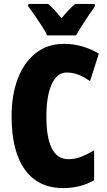

<svg xmlns="http://www.w3.org/2000/svg" viewBox="-20 -947 547 977"><path d="M320 -578Q270 -578 243 -518Q216 -458 216 -354Q216 -137 328 -137Q363 -137 395 -150Q427 -163 459 -182V-30Q391 10 301 10Q174 10 106.5 -84Q39 -178 39 -355Q39 -465 71 -548Q103 -631 163 -677.5Q223 -724 305 -724Q399 -724 483 -674L438 -534Q410 -554 381 -566Q352 -578 320 -578ZM220 -767Q212 -785 194 -813Q176 -841 156.5 -869Q137 -897 124 -913V-927H225Q240 -914 257 -896Q274 -878 293 -854Q333 -903 363 -927H462V-913Q448 -894 430 -867Q412 -840 395 -813.5Q378 -787 367 -767Z"/></svg>

Font: Noto Sans Khmer UI ExtraCondensed Black
Style: Regular
Weight: 900
Width: 2
Designer: Danh Hong and the Monotype Design Team
Foundry: Monotype Imaging Inc.
Version: Version 2.002; ttfautohint (v1.8.4.7-5d5b)